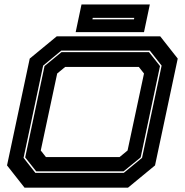

<svg xmlns="http://www.w3.org/2000/svg" viewBox="-20 -868 854 888"><path d="M93.5 0 12.5 -103 117.5 -597 242.5 -700H721L802 -597L697 -103L572 0ZM143.5 -68.5H552.5L637 -138L727.5 -564.5L673 -634H263.5L179.5 -564.5L89 -138ZM147.5 -75.5 96.5 -140 186 -562.5 264.5 -627H669L720 -562.5L630.5 -140L551.5 -75.5ZM192.5 -141.5H533L570 -172L646 -528L622 -558.5H281.5L244.5 -528L168.5 -172ZM330 -719.5 357 -847.5H673L646 -719.5ZM407.5 -778.5H599.5L601 -785.5H409Z"/></svg>

Font: Tourney Expanded ExtraBold
Style: Italic
Weight: 800
Width: 7
Italic angle: -12°
Designer: Tyler Finck
Foundry: Etcetera Type Co
Version: Version 1.010; ttfautohint (v1.8.3)